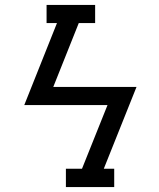

<svg xmlns="http://www.w3.org/2000/svg" viewBox="-20 -755 640 775"><path d="M246 0V-74H311L414 -331H78L210 -662H168V-735Q217 -735 266 -735Q315 -735 364 -735V-662H298L195 -404H531L399 -74H441V0Z"/></svg>

Font: Iosevka Curly Slab ExObl
Style: Regular
Weight: 400
Width: 7
Italic angle: -9°
Monospace: yes
Designer: Belleve Invis
Foundry: Belleve Invis
Version: Version 11.1.0; ttfautohint (v1.8.3)